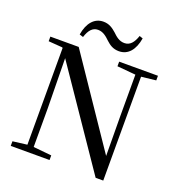

<svg xmlns="http://www.w3.org/2000/svg" viewBox="-162 -1069 1126 1209"><g transform="rotate(20 400.5 -464.5)"><path d="M211 -808 236 -800C251 -848 274 -875 310 -875C345 -875 369 -853 392 -831C414 -811 438 -793 478 -793C540 -793 579 -841 592 -920L569 -928C553 -880 530 -853 493 -853C458 -853 435 -874 412 -896C389 -916 364 -935 325 -935C264 -935 224 -887 211 -808ZM614 6H665V-690L763 -701V-732H503V-701L627 -690V-411L629 -146L232 -732H42V-701L136 -694L139 -690V-43L43 -31V0H303V-31L181 -43V-302L176 -636Z"/></g></svg>

Font: Noto Serif TC Medium
Style: Regular
Weight: 500
Designer: Ryoko NISHIZUKA 西塚涼子 (kana & ideographs); Frank Grießhammer (Latin, Greek & Cyrillic); Wenlong ZHANG 张文龙 (bopomofo); San
Foundry: Adobe
Version: Version 2.001;hotconv 1.1.0;makeotfexe 2.6.0